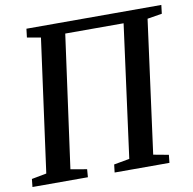

<svg xmlns="http://www.w3.org/2000/svg" viewBox="-82 -826 916 909"><g transform="rotate(-10 376.0 -371.5)"><path d="M1.5 0 5.5 -38 77 -51.5 164 -690 98.5 -701.5 103.5 -743H752L747 -701.5L676.5 -690L591 -51.5L664 -38L660 0H396.5L401 -38L476 -51.5L561 -688.5H280.5L193 -51.5L271 -38L268 0Z"/></g></svg>

Font: Merriweather 36pt Medium
Style: Italic
Weight: 500
Italic angle: -7.8°
Version: Version 2.101